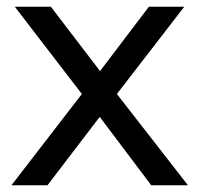

<svg xmlns="http://www.w3.org/2000/svg" viewBox="-20 -550 592 570"><path d="M538 0 327 -271 527 -530H422L277 -339L131 -530H24L223 -271L14 0H121L276 -203L429 0Z"/></svg>

Font: AWKNG-Font Medium
Style: Regular
Weight: 500
Designer: Awakening Church
Foundry: Awakening Church
Version: Version 1.700;PS 001.700;hotconv 1.0.88;makeotf.lib2.5.64775